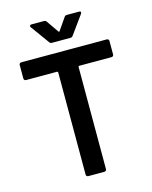

<svg xmlns="http://www.w3.org/2000/svg" viewBox="-129 -971 838 1056"><g transform="rotate(-15 289.5 -443.5)"><path d="M46 -700C39 -700 34 -695 34 -688V-611C34 -604 39 -599 46 -599H223C226 -599 228 -597 228 -594V-12C228 -5 233 0 240 0H332C339 0 344 -5 344 -12V-594C344 -597 346 -599 349 -599H533C540 -599 545 -604 545 -611V-688C545 -695 540 -700 533 -700ZM223 -767C226 -762 231 -760 237 -760H342C348 -760 353 -762 356 -767L432 -872C434 -875 435 -878 435 -880C435 -885 432 -887 425 -887H355C349 -887 344 -884 341 -879L294 -811C293 -808 290 -808 287 -811L240 -879C237 -884 232 -887 226 -887H155C148 -887 144 -884 144 -879C144 -878 145 -875 147 -872Z"/></g></svg>

Font: Barlow SemiBold Numbers
Style: Regular
Weight: 600
Designer: Jeremy Tribby
Foundry: Tribby Type
Version: Version 1.408